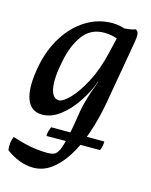

<svg xmlns="http://www.w3.org/2000/svg" viewBox="-118 -538 672 857"><g transform="rotate(15 217.5 -109.5)"><path d="M119 248Q86 248 53.5 235.5Q21 223 -8 201Q-10 182 -8 166.5Q-6 151 0 138Q27 147 54.5 154Q82 161 110 164.5Q138 168 164 168Q181 168 193.5 163Q206 158 215.5 137.5Q225 117 235 72Q245 27 257 -53Q261 -76 271 -110.5Q281 -145 294 -178L304 -206L340 -388L332 -457Q351 -457 370.5 -459.5Q390 -462 402 -467Q411 -463 414 -452Q417 -441 412 -411L361 -118Q347 -39 324 28Q301 95 269.5 144.5Q238 194 200.5 221Q163 248 119 248ZM360 -454 343 -400Q328 -408 309 -412Q290 -416 270 -416Q209 -416 173.5 -369Q138 -322 123 -248Q105 -163 113.5 -117.5Q122 -72 152 -72Q170 -72 201 -103.5Q232 -135 263.5 -194.5Q295 -254 314 -336L333 -416L380 -409L325 -196H299Q281 -146 249 -98.5Q217 -51 177.5 -21Q138 9 96 9Q71 9 53 -3Q35 -15 25 -41Q15 -67 15 -107Q15 -147 26 -202Q42 -279 80.5 -339Q119 -399 174.5 -433Q230 -467 295 -467Q312 -467 331 -463Q350 -459 360 -454ZM140 96Q140 82 143 72Q146 62 150 53H396Q396 63 394 73.5Q392 84 387 95Q375 95 346.5 95Q318 95 281.5 95Q245 95 207.5 95.5Q170 96 140 96Z"/></g></svg>

Font: Vollkorn
Style: Italic
Weight: 400
Italic angle: -11°
Designer: Friedrich Althausen
Foundry: Friedrich Althausen
Version: Version 5.001